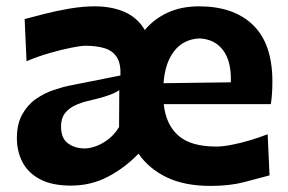

<svg xmlns="http://www.w3.org/2000/svg" viewBox="-20 -587 933 621"><path d="M254.2 -106.9Q222.4 -106.9 199.9 -123.3Q177.4 -139.7 177.4 -178Q177.4 -204.1 189.8 -220.3Q202.2 -236.6 222.2 -245.9Q242.3 -255.3 264.8 -260.5Q299.2 -268.6 318.5 -274.6Q337.8 -280.6 348.3 -285.6Q358.7 -290.7 365.8 -295.4L365.1 -176.4Q351.8 -153.7 332.3 -138.1Q312.7 -122.6 291.9 -114.8Q271.1 -106.9 254.2 -106.9ZM661.2 14.3Q722.5 14.3 770 2Q817.4 -10.3 851.8 -19.8L845.7 -152.8Q817.8 -142 786.9 -132.8Q755.9 -123.6 727.8 -118.3Q699.8 -113 679.4 -113Q596.1 -113 556.1 -149.2Q516.1 -185.3 509.7 -250.1H856Q858.5 -266.9 859.7 -284Q861 -301.2 861 -323Q861 -445.6 798.4 -506.1Q735.9 -566.5 624 -566.5Q566.6 -566.5 522.5 -546.2Q478.4 -525.8 448.3 -489.9Q425.2 -529.5 383.7 -548Q342.1 -566.5 286.4 -566.5Q247.4 -566.5 204.7 -559.2Q162 -551.8 123.8 -542.1Q85.6 -532.4 59.7 -525.3L65.8 -389Q102 -404.4 140.9 -415.5Q179.7 -426.7 210.9 -432.8Q242.2 -439 256 -439Q292.3 -439 318.3 -431Q344.3 -423.1 357.7 -402.3Q371.2 -381.5 369.6 -342.9L206.4 -310.4Q181.8 -305.6 152.2 -295.4Q122.5 -285.3 95.8 -266.6Q69.1 -247.9 51.9 -217Q34.6 -186.2 34.6 -139.8Q34.6 -97.4 52.7 -62.6Q70.8 -27.8 109.4 -7.3Q148.1 13.3 209.6 13.3Q274.3 13.3 328.9 -15.3Q383.6 -43.8 428 -90Q461.5 -41.3 519.2 -13.5Q576.8 14.3 661.2 14.3ZM726.6 -320.8 508.9 -317.9Q513.6 -383.6 543.5 -421.9Q573.4 -460.3 625 -462.7Q674.5 -460.6 701.6 -424.5Q728.8 -388.5 726.6 -320.8Z"/></svg>

Font: Pinar-VF-FD
Style: Regular
Weight: 300
Designer: Amin Abedi
Version: Version 3.0